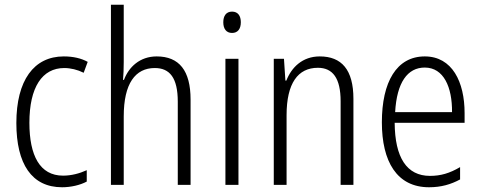

<svg xmlns="http://www.w3.org/2000/svg" viewBox="-20 -780 2027 810"><path d="M242 10C279 10 318 1 346 -14V-62C315 -48 281 -39 246 -39C148 -39 104 -124 104 -262C104 -412 158 -493 251 -493C278 -493 307 -486 333 -473L350 -519C323 -534 289 -542 249 -542C123 -542 49 -441 49 -261C49 -88 114 10 242 10Z M502 -518V-760H448V0H502V-289C502 -428 551 -493 633 -493C696 -493 730 -452 730 -351V0H784V-360C784 -482 736 -542 641 -542C570 -542 523 -497 503 -443H499C501 -467 502 -489 502 -518Z M959 -731C934 -731 922 -713 922 -686C922 -658 935 -641 959 -641C983 -641 996 -658 996 -686C996 -713 984 -731 959 -731ZM986 -532H931V0H986Z M1329 -542C1256 -542 1210 -496 1188 -440H1184L1178 -532H1135V0H1189V-294C1189 -429 1237 -494 1321 -494C1384 -494 1417 -450 1417 -353V0H1471V-363C1471 -486 1421 -542 1329 -542Z M1772 -542C1653 -542 1591 -434 1591 -264C1591 -99 1654 10 1790 10C1841 10 1882 -2 1921 -23V-75C1877 -49 1839 -38 1794 -38C1696 -38 1646 -115 1645 -262H1940V-303C1940 -434 1888 -542 1772 -542ZM1772 -495C1852 -495 1888 -412 1887 -307H1647C1654 -432 1699 -495 1772 -495Z"/></svg>

Font: Noto Sans Malayalam Condensed Light
Style: Regular
Weight: 300
Width: 3
Designer: Jelle Bosma - Monotype Design Team
Foundry: Monotype Imaging Inc.
Version: Version 2.104